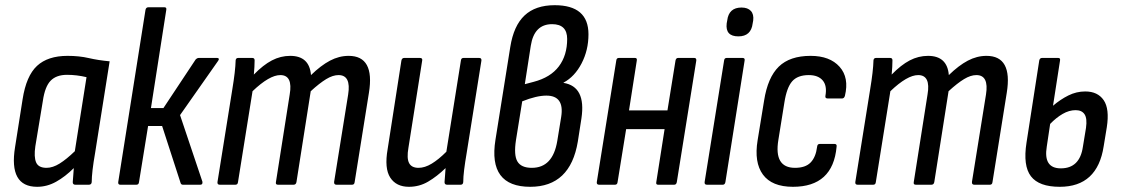

<svg xmlns="http://www.w3.org/2000/svg" viewBox="-20 -711 4315 739"><path d="M123 8Q13 8 38 -145L67 -329Q81 -419 122.5 -457.5Q164 -496 240 -496Q285 -496 321.5 -487.5Q358 -479 402 -475L346 -122Q333 -48 333 -10Q332 0 322 0H270Q260 0 260 -10Q261 -22 262 -36Q263 -50 264 -64Q231 -31 196 -11.5Q161 8 123 8ZM159 -65Q183 -65 209.5 -81.5Q236 -98 268 -129L313 -414Q275 -423 238 -423Q197 -423 175 -400.5Q153 -378 145 -323L116 -148Q110 -107 119 -86Q128 -65 159 -65Z M816 -488Q821 -488 822 -484.5Q823 -481 819 -476L673 -268L759 -12Q761 0 751 0H684Q677 0 675 -7L604 -226H550L515 -10Q514 0 505 0H443Q434 0 435 -10L540 -673Q542 -683 551 -683H613Q622 -683 620 -673L561 -295H609L733 -482Q739 -488 745 -488Z M826 0Q816 0 817 -10L874 -366Q886 -438 887 -479Q888 -488 897 -488H951Q960 -488 960 -479Q960 -455 957 -424Q993 -461 1026.5 -478.5Q1060 -496 1097 -496Q1171 -496 1177 -422Q1215 -459 1250 -477.5Q1285 -496 1322 -496Q1423 -496 1400 -354L1345 -10Q1344 0 1335 0H1275Q1265 0 1266 -11L1320 -347Q1332 -422 1283 -422Q1261 -422 1235.5 -406.5Q1210 -391 1176 -360L1121 -10Q1119 0 1110 0H1050Q1040 0 1042 -10L1095 -347Q1108 -422 1059 -422Q1017 -422 952 -360L896 -10Q895 0 886 0Z M1554 8Q1505 8 1482 -27.5Q1459 -63 1472 -137L1525 -478Q1527 -488 1536 -488H1596Q1607 -488 1605 -478L1552 -142Q1545 -102 1554.5 -83.5Q1564 -65 1591 -65Q1615 -65 1641.5 -81Q1668 -97 1698 -127L1754 -478Q1755 -488 1764 -488H1824Q1834 -488 1833 -478L1776 -121Q1770 -86 1766.5 -58Q1763 -30 1763 -10Q1762 0 1753 0H1701Q1691 0 1691 -10Q1692 -22 1693 -36Q1694 -50 1695 -64Q1662 -32 1628 -12Q1594 8 1554 8Z M2021 8Q1858 8 1887 -173L1944 -530Q1957 -612 1999 -651.5Q2041 -691 2115 -691Q2245 -691 2245 -579Q2245 -518 2218.5 -467Q2192 -416 2149 -393V-392Q2236 -378 2218 -256L2204 -166Q2175 8 2021 8ZM2000 -387 2034 -396Q2099 -413 2131 -455.5Q2163 -498 2163 -561Q2163 -618 2105 -618Q2036 -618 2023 -535ZM2027 -65Q2108 -65 2125 -169L2140 -261Q2153 -343 2083 -343Q2045 -343 1990 -321L1966 -172Q1957 -114 1971.5 -89.5Q1986 -65 2027 -65Z M2286 0Q2276 0 2277 -10L2352 -478Q2353 -488 2362 -488H2424Q2433 -488 2431 -478L2401 -286H2549L2580 -478Q2582 -488 2590 -488H2652Q2661 -488 2660 -478L2585 -10Q2583 0 2575 0H2513Q2504 0 2506 -10L2538 -214H2390L2357 -10Q2356 0 2347 0Z M2701 0Q2691 0 2692 -10L2767 -478Q2768 -488 2777 -488H2838Q2848 -488 2846 -478L2772 -10Q2770 0 2762 0ZM2822 -571Q2771 -571 2777 -621L2779 -632Q2785 -682 2834 -682Q2858 -682 2870 -669Q2882 -656 2879 -632L2877 -621Q2871 -571 2822 -571Z M3032 8Q2951 8 2916.5 -39Q2882 -86 2896 -171L2921 -324Q2935 -413 2977.5 -454.5Q3020 -496 3100 -496Q3174 -496 3211.5 -454Q3249 -412 3232 -342Q3229 -332 3221 -332H3166Q3155 -332 3157 -342Q3164 -381 3146.5 -401.5Q3129 -422 3093 -422Q3050 -422 3029 -398Q3008 -374 2999 -316L2976 -173Q2958 -65 3040 -65Q3080 -65 3100 -85.5Q3120 -106 3125 -146Q3126 -157 3135 -157H3192Q3202 -157 3200 -146Q3186 8 3032 8Z M3281 0Q3271 0 3272 -10L3329 -366Q3341 -438 3342 -479Q3343 -488 3352 -488H3406Q3415 -488 3415 -479Q3415 -455 3412 -424Q3448 -461 3481.5 -478.5Q3515 -496 3552 -496Q3626 -496 3632 -422Q3670 -459 3705 -477.5Q3740 -496 3777 -496Q3878 -496 3855 -354L3800 -10Q3799 0 3790 0H3730Q3720 0 3721 -11L3775 -347Q3787 -422 3738 -422Q3716 -422 3690.5 -406.5Q3665 -391 3631 -360L3576 -10Q3574 0 3565 0H3505Q3495 0 3497 -10L3550 -347Q3563 -422 3514 -422Q3472 -422 3407 -360L3351 -10Q3350 0 3341 0Z M4059 8Q3979 8 3948 -32.5Q3917 -73 3931 -162L3980 -478Q3982 -488 3991 -488H4053Q4062 -488 4060 -478L4033 -304Q4061 -328 4092 -343.5Q4123 -359 4157 -359Q4205 -359 4228 -325.5Q4251 -292 4240 -221L4228 -148Q4204 8 4059 8ZM4009 -147Q3995 -63 4063 -63Q4136 -63 4148 -146L4160 -219Q4165 -255 4154.5 -271Q4144 -287 4120 -287Q4095 -287 4070 -272.5Q4045 -258 4022 -234Z"/></svg>

Font: Sofia Sans Condensed Medium
Style: Italic
Weight: 500
Italic angle: -9°
Designer: Botio Nikoltchev, Ani Petrova
Foundry: lettersoup
Version: Version 4.101; ttfautohint (v1.8.4.7-5d5b)